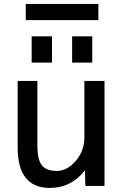

<svg xmlns="http://www.w3.org/2000/svg" viewBox="-20 -920 608 950"><path d="M67.4 -190.4V-519.5H165V-200.2Q165 -128.9 187.5 -101.6Q210 -74.2 261.2 -74.2Q312.5 -74.2 355 -124Q397.5 -173.8 397.5 -240.2V-519.5H497.1V0H402.3L400.4 -75.2H398.4Q332 9.8 226.6 9.8Q67.4 9.8 67.4 -190.4ZM107.4 -820.3V-900.4H466.8V-820.3ZM136.7 -610.4V-740.2H237.3V-610.4ZM336.9 -610.4V-740.2H436.5V-610.4Z"/></svg>

Font: GenEi M Gothic v2 Medium
Style: Regular
Weight: 500
Version: Version 2.0